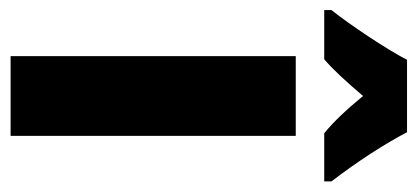

<svg xmlns="http://www.w3.org/2000/svg" viewBox="-274 -568 806 371"><g transform="rotate(90 129.5 -383.0)"><path d="M200 -766H60C42 -730 -8 -655 -36 -620V-606H59C77 -621 101 -647 130 -681C157 -648 181 -623 202 -606H295V-620C256 -671 223 -722 200 -766ZM207 0V-551H53V0Z"/></g></svg>

Font: Noto Sans Bengali ExtraCondensed ExtraBold
Style: Regular
Weight: 800
Width: 2
Designer: Joana Ranito - Universal Thirst; Jelle Bosma - Monotype Design Team
Foundry: Universal Thirst ehf.
Version: Version 3.000